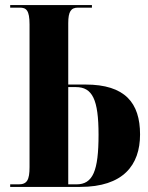

<svg xmlns="http://www.w3.org/2000/svg" viewBox="-20 -734 580 754"><path d="M20 0H295C463 0 530 -85 530 -206C530 -330 471 -402 316 -402H248V-643C248 -689 259 -704 286 -704H341V-714H20V-704H58C83 -704 96 -694 96 -638V-78C96 -27 86 -10 53 -10H20ZM280 -10H248V-392H278C343 -392 367 -343 367 -205C367 -63 345 -10 280 -10Z"/></svg>

Font: Noto Serif Display ExtraCondensed ExtraBold
Style: Regular
Weight: 800
Width: 2
Designer: Monotype Design Team
Foundry: Monotype Imaging Inc.
Version: Version 2.009